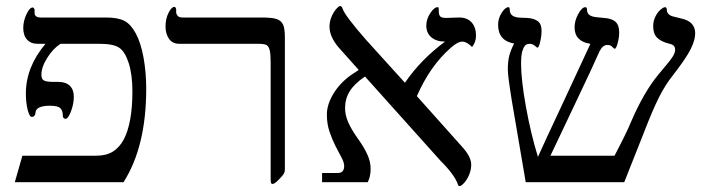

<svg xmlns="http://www.w3.org/2000/svg" viewBox="-20 -612 2363 645"><path d="M471.2 -314Q471.2 -119.6 395 0H29.8L55.2 -88.9H301.8Q337.4 -88.9 359.6 -103Q381.8 -117.2 395.8 -143.6Q409.7 -169.9 417.2 -210Q424.8 -250 424.8 -305.2Q424.8 -360.8 412.6 -399.4Q400.4 -438 380.9 -451.4Q361.3 -464.8 314.9 -464.8H183.1Q158.2 -448.7 138.7 -417.7Q119.1 -386.7 119.1 -360.8Q119.1 -345.7 128.2 -341.3Q137.2 -336.9 160.6 -336.9H176.8Q200.7 -336.9 214.4 -324Q228 -311 228 -287.1Q228 -263.2 218.5 -238Q209 -212.9 200.2 -212.9Q190.9 -212.9 190.9 -225.1Q190.9 -240.2 182.6 -248.5Q174.3 -256.8 147.9 -256.8Q99.1 -256.8 99.1 -231.9Q97.2 -219.2 86.9 -219.2Q79.1 -219.2 73 -242.9Q66.9 -266.6 66.9 -297.9Q66.9 -386.7 132.8 -464.8H106.9Q83.5 -464.8 70.8 -479Q58.1 -493.2 58.1 -518.1Q58.1 -541 68.8 -564Q79.6 -586.9 89.8 -586.9Q92.3 -586.9 94.2 -584Q96.2 -581.1 96.2 -578.1V-568.8Q96.2 -553.2 117.2 -553.2H335.9Q376 -553.2 397.7 -542Q419.4 -530.8 436.3 -499.5Q453.1 -468.3 462.2 -418.5Q471.2 -368.7 471.2 -314Z M937 -43.9Q937 -34.2 933.1 -27.8Q929.2 -21.5 915.8 -7.8Q902.3 5.9 896 5.9Q891.6 5.9 890.4 2.2Q889.2 -1.5 889.2 -14.2V-402.8Q889.2 -430.2 886.2 -442.6Q883.3 -455.1 876.5 -460Q869.6 -464.8 848.1 -464.8H583Q559.6 -464.8 547.9 -481.4Q536.1 -498 536.1 -522.9Q536.1 -548.8 546.1 -568.8Q556.2 -588.9 565.9 -588.9Q568.4 -588.9 570.1 -585.9Q571.8 -583 571.8 -580.1V-570.8Q571.8 -565.4 576.4 -559.3Q581.1 -553.2 593.8 -553.2H858.9Q894.5 -553.2 909.7 -547.9Q924.8 -542.5 930.9 -529.5Q937 -516.6 937 -485.8Z M1579.1 -492.2Q1579.1 -470.7 1565.9 -454.1Q1547.9 -472.2 1533.2 -472.2Q1517.6 -472.2 1494.1 -451.2Q1424.8 -390.6 1380.4 -289.1L1532.2 -119.1Q1563 -85.4 1563 -59.1Q1563 -42.5 1556.6 -26.4Q1550.3 -10.3 1540 1.5Q1529.8 13.2 1523.9 13.2Q1520 13.2 1519 9.3Q1507.8 -24.4 1460 -71.8L1206.1 -355Q1170.4 -330.6 1154.8 -305.4Q1139.2 -280.3 1139.2 -248Q1139.2 -226.1 1149.4 -202.1Q1159.7 -178.2 1182.1 -146.5Q1204.1 -115.7 1214.6 -91.8Q1225.1 -67.9 1225.1 -44.9Q1225.1 -18.6 1215.3 0H1062V-30.8H1114.3Q1136.2 -30.8 1136.2 -54.2Q1136.2 -66.4 1127.2 -83Q1118.2 -99.6 1107.2 -121.1Q1096.2 -142.6 1087.2 -168.9Q1078.1 -195.3 1078.1 -227.1Q1078.1 -260.7 1099.9 -296.9Q1121.6 -333 1159.2 -359.9L1185.1 -377L1117.2 -453.1Q1086.9 -488.8 1086.9 -522.9Q1086.9 -539.1 1093.3 -554.7Q1099.6 -570.3 1108.9 -581.1Q1118.2 -591.8 1123 -591.8Q1127.9 -591.8 1131.3 -582Q1138.7 -559.6 1209 -479L1340.3 -334Q1393.6 -412.1 1475.1 -472.2Q1446.3 -472.2 1429.2 -486.6Q1412.1 -501 1412.1 -525.9Q1412.1 -547.4 1425.3 -567.6Q1438.5 -587.9 1450.2 -587.9Q1453.1 -587.9 1453.6 -585.2Q1454.1 -582.5 1454.1 -574.2Q1454.1 -562 1459 -556.9Q1463.9 -551.8 1478 -551.8L1522.9 -553.2Q1549.3 -553.2 1564.2 -536.9Q1579.1 -520.5 1579.1 -492.2Z M2315.4 -500Q2315.4 -476.6 2299.6 -445.6Q2283.7 -414.6 2241.2 -359.9Q2215.3 -327.6 2194.3 -286.1Q2173.3 -244.6 2144 -168.9L2077.1 0H1746.1L1699.2 -274.9Q1686 -356.9 1686 -377.9Q1686 -406.7 1690.9 -425Q1695.8 -443.4 1707 -465.8Q1653.3 -475.1 1653.3 -528.8Q1653.3 -550.3 1665.3 -569.1Q1677.2 -587.9 1688.5 -587.9Q1692.4 -587.9 1692.4 -579.1Q1692.4 -554.2 1726.6 -552.7L1750.5 -551.8Q1774.9 -550.3 1787.1 -540.5Q1799.3 -530.8 1799.3 -508.8Q1799.3 -491.2 1794.7 -471.7Q1790 -452.1 1786.1 -452.1Q1783.2 -452.1 1781.7 -454.1Q1770.5 -464.8 1760.3 -464.8Q1749 -464.8 1743.7 -458.7Q1738.3 -452.6 1734.4 -439Q1730.5 -425.3 1730.5 -397.9Q1730.5 -344.2 1746.8 -253.4Q1763.2 -162.6 1787.1 -85Q1807.6 -130.9 1864.7 -252.4L1963.4 -464.8Q1938 -468.3 1924.1 -482.2Q1910.2 -496.1 1910.2 -520Q1910.2 -542.5 1922.6 -565.2Q1935.1 -587.9 1946.3 -587.9Q1952.1 -587.9 1952.1 -578.1Q1952.1 -557.1 1984.4 -554.2L2008.3 -551.8Q2034.7 -550.3 2047.4 -539.1Q2060.1 -527.8 2060.1 -502.9Q2060.1 -485.8 2054.9 -467Q2049.8 -448.2 2045.4 -448.2Q2043 -448.2 2037.1 -454.1Q2032.7 -460.9 2020 -460.9Q2004.9 -460.9 1994.1 -439.9Q1973.1 -391.6 1911.6 -262.7L1829.1 -88.9H2044.4Q2085 -166 2100.1 -203.1Q2142.1 -300.8 2190.4 -359.9L2216.8 -391.6Q2233.9 -411.6 2241 -423.6Q2248 -435.5 2248 -444.8Q2248 -452.6 2243.9 -457.8Q2239.7 -462.9 2226.1 -465.8Q2200.7 -472.2 2187.5 -485.4Q2174.3 -498.5 2174.3 -523.9Q2174.3 -540.5 2181.2 -555.2Q2188 -569.8 2198.2 -578.9Q2208.5 -587.9 2214.4 -587.9Q2220.2 -587.9 2220.2 -577.1Q2220.2 -570.8 2226.1 -564.7Q2231.9 -558.6 2243.2 -556.2L2269 -549.8Q2315.4 -539.6 2315.4 -500Z"/></svg>

Font: Times New Roman
Style: Regular
Weight: 400
Designer: Steve Matteson
Foundry: Ascender Corporation
Version: Version 2.00.3